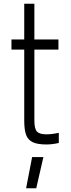

<svg xmlns="http://www.w3.org/2000/svg" viewBox="-20 -756 379 1022"><path d="M41 0ZM293 -49V5Q258 13 227 13Q180 13 154.5 1Q129 -11 119 -38Q109 -65 109 -114V-492H41V-546H109V-736H163V-546H291V-492H163V-114Q163 -71 176.5 -56Q190 -41 227 -41Q256 -41 293 -49ZM151 80H211L173 246H119Z"/></svg>

Font: Biryani UltraLight
Style: Regular
Weight: 250
Designer: Dan Reynolds and Mathieu Réguer
Foundry: Dan Reynolds and Mathieu Réguer
Version: Version 1.003; ttfautohint (v1.1) -l 5 -r 5 -G 72 -x 0 -D la